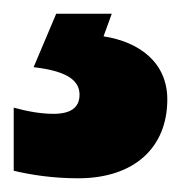

<svg xmlns="http://www.w3.org/2000/svg" viewBox="-39 -20 264 280"><path d="M205 125C205 71 164 41 112 33L124 0H43L10 78C54 83 77 95 77 118C77 137 64 146 39 146C22 146 3 143 -19 137V229C6 235 38 240 75 240C157 240 205 195 205 125Z"/></svg>

Font: Noto Sans Khmer Condensed Black
Style: Regular
Weight: 900
Width: 3
Designer: Danh Hong and the Monotype Design Team
Foundry: Monotype Imaging Inc.
Version: Version 2.004